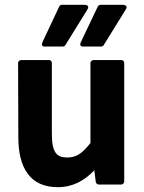

<svg xmlns="http://www.w3.org/2000/svg" viewBox="-20 -752 596 796"><path d="M56 -183C56 -56 105 24 219 24C282 24 330 -3 371 -46L377 2C378 7 382 13 389 13H483C488 13 495 8 495 0V-491C495 -496 491 -503 483 -503H368C363 -503 355 -499 355 -491V-159C320 -115 296 -99 259 -99C215 -99 195 -119 195 -198V-491C195 -496 191 -503 183 -503H68C63 -503 55 -499 55 -491ZM156 -577C147 -557 167 -559 167 -559H240C244 -559 249 -561 251 -565L342 -712C355 -732 331 -732 331 -732H236C232 -732 227 -729 225 -724ZM315 -577C306 -557 326 -559 326 -559H399C403 -559 408 -561 410 -565L501 -712C514 -732 490 -732 490 -732H396C391 -732 387 -728 385 -724Z"/></svg>

Font: Falling Sky
Style: Bd
Weight: 700
Designer: Paul D. Hunt
Foundry: Adobe Systems Incorporated
Version: Version 1.02